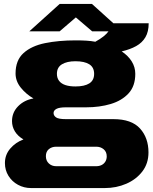

<svg xmlns="http://www.w3.org/2000/svg" viewBox="-20 -745 775 975"><path d="M138 210Q102 210 71.5 193.5Q41 177 23 148Q5 119 5 83Q5 41 32 9.5Q59 -22 99 -37Q70 -54 55.5 -78Q41 -102 41 -130Q41 -174 72 -205.5Q103 -237 150 -245Q112 -267 85.5 -300Q59 -333 59 -372Q59 -439 99.5 -475.5Q140 -512 209 -526Q278 -540 364 -540Q394 -540 418.5 -538.5Q443 -537 464 -533Q513 -560 531.5 -586.5Q550 -613 550 -627H735Q735 -584 718.5 -556Q702 -528 671.5 -511Q641 -494 598 -484Q631 -462 649 -433Q667 -404 667 -370Q667 -308 633 -271Q599 -234 542.5 -217Q486 -200 417 -200H315Q281 -200 266.5 -192Q252 -184 252 -171Q252 -158 264.5 -149Q277 -140 315 -140H556Q648 -140 691 -92.5Q734 -45 734 29Q734 85 703 125.5Q672 166 621.5 188Q571 210 512 210ZM265 99H469Q484 99 496 93Q508 87 515 75.5Q522 64 522 49Q522 26 506.5 13Q491 0 469 0H265Q243 0 228 12.5Q213 25 213 48Q213 71 228 85Q243 99 265 99ZM363 -306Q409 -306 433.5 -321.5Q458 -337 458 -370Q458 -403 433.5 -418.5Q409 -434 363 -434Q320 -434 294.5 -418.5Q269 -403 269 -370Q269 -349 280 -334.5Q291 -320 312 -313Q333 -306 363 -306ZM129 -586 283 -725H447L601 -586H448L333 -684H397L283 -586Z"/></svg>

Font: Archivo SemiExpanded Black
Style: Regular
Weight: 900
Width: 6
Designer: Hector Gatti
Foundry: Omnibus-Type
Version: Version 2.001